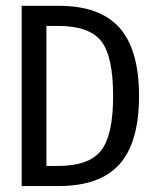

<svg xmlns="http://www.w3.org/2000/svg" viewBox="-20 -624 540 644"><path d="M174.8 -67.4Q277.3 -67.4 318.4 -118.2Q359.4 -168.9 359.4 -301.8Q359.4 -436.5 318.8 -486.8Q278.3 -537.1 174.8 -537.1H135.7V-67.4ZM176.8 -604.5Q315.4 -604.5 380.9 -530.8Q446.3 -457 446.3 -301.8Q446.3 -146.5 380.9 -73.2Q315.4 0 176.8 0H52.7V-604.5Z"/></svg>

Font: BabelStone Pseudographica
Style: Regular
Weight: 400
Designer: Andrew West
Foundry: BabelStone
Version: Version 16.0.0